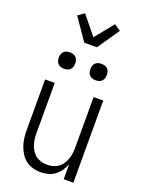

<svg xmlns="http://www.w3.org/2000/svg" viewBox="-178 -1053 856 1142"><g transform="rotate(20 250.0 -481.5)"><path d="M227 8Q203 8 178.5 1Q154 -6 134.5 -21Q115 -36 101.5 -57.5Q88 -79 80 -102.5Q72 -126 69 -150.5Q66 -175 66 -200V-520H127V-200Q127 -181 129.5 -163Q132 -145 138 -127.5Q144 -110 154.5 -94Q165 -78 180 -67.5Q195 -57 213 -52Q231 -47 250 -47Q269 -47 287 -52Q305 -57 320 -67.5Q335 -78 345.5 -94Q356 -110 362 -127.5Q368 -145 370.5 -163Q373 -181 373 -200V-520H434V0H373V-96Q365 -73 351 -53Q337 -33 318 -18.5Q299 -4 275 2Q251 8 227 8ZM350 -618Q339 -618 329 -621Q319 -624 311.5 -631.5Q304 -639 301 -649Q298 -659 298 -670Q298 -681 301 -691Q304 -701 311.5 -708.5Q319 -716 329 -719Q339 -722 350 -722Q361 -722 371 -719Q381 -716 388.5 -708.5Q396 -701 399 -691Q402 -681 402 -670Q402 -659 399 -649Q396 -639 388.5 -631.5Q381 -624 371 -621Q361 -618 350 -618ZM150 -618Q139 -618 129 -621Q119 -624 111.5 -631.5Q104 -639 101 -649Q98 -659 98 -670Q98 -681 101 -691Q104 -701 111.5 -708.5Q119 -716 129 -719Q139 -722 150 -722Q161 -722 171 -719Q181 -716 188.5 -708.5Q196 -701 199 -691Q202 -681 202 -670Q202 -659 199 -649Q196 -639 188.5 -631.5Q181 -624 171 -621Q161 -618 150 -618ZM210 -805 115 -943 155 -971 250 -854 345 -971 385 -943 290 -805Z"/></g></svg>

Font: Iosevka Custom Light
Style: Regular
Weight: 300
Monospace: yes
Designer: Belleve Invis
Foundry: Belleve Invis
Version: Version 27.3.5